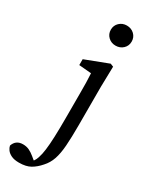

<svg xmlns="http://www.w3.org/2000/svg" viewBox="-325 -776 857 1078"><g transform="rotate(30 103.0 -237.0)"><path d="M11 248Q-20 248 -39.5 238.5Q-59 229 -68.5 215.5Q-78 202 -80 190Q-73 169 -58 158Q-43 147 -19 147Q3 147 21 155.5Q39 164 57 179L98 213L94 215H65L62 209Q73 202 80.5 192Q88 182 94 162Q101 142 105.5 107.5Q110 73 112 22Q114 -29 114 -101V-260Q114 -300 113.5 -329Q113 -358 111 -389L31 -396V-434L180 -491L200 -483L197 -352V-99Q197 -22 193 32Q189 86 176.5 122.5Q164 159 139 186Q114 215 85.5 231.5Q57 248 11 248ZM152 -592Q124 -592 104.5 -610.5Q85 -629 85 -657Q85 -685 104.5 -703.5Q124 -722 152 -722Q181 -722 200.5 -703.5Q220 -685 220 -657Q220 -629 200.5 -610.5Q181 -592 152 -592Z"/></g></svg>

Font: Source Serif 4 18pt
Style: Regular
Weight: 400
Designer: Frank Grießhammer
Foundry: Adobe Systems Incorporated
Version: Version 4.004;hotconv 1.0.116;makeotfexe 2.5.65601